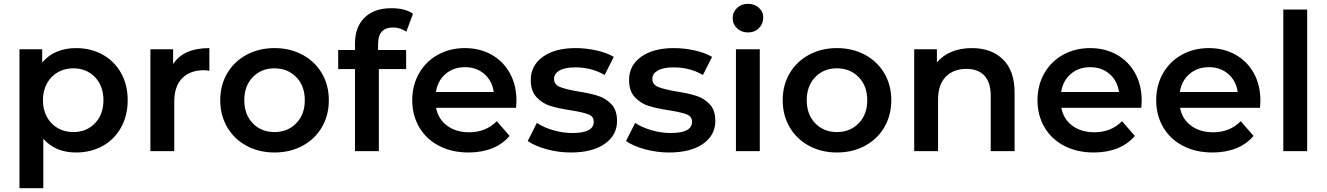

<svg xmlns="http://www.w3.org/2000/svg" viewBox="-20 -792 6951 1006"><path d="M649 -267Q649 -186 614 -123.5Q579 -61 517.5 -27Q456 7 378 7Q270 7 207 -65V194H82V-534H201V-464Q232 -502 277.5 -521Q323 -540 378 -540Q456 -540 517.5 -506Q579 -472 614 -410Q649 -348 649 -267ZM522 -267Q522 -342 477.5 -388Q433 -434 364 -434Q319 -434 283 -413.5Q247 -393 226 -355Q205 -317 205 -267Q205 -217 226 -179Q247 -141 283 -120.5Q319 -100 364 -100Q433 -100 477.5 -146Q522 -192 522 -267Z M1077 -540V-421Q1061 -424 1048 -424Q975 -424 934 -381.5Q893 -339 893 -259V0H768V-534H887V-456Q941 -540 1077 -540Z M1134 -267Q1134 -346 1170.5 -408Q1207 -470 1272 -505Q1337 -540 1418 -540Q1500 -540 1565 -505Q1630 -470 1666.5 -408Q1703 -346 1703 -267Q1703 -188 1666.5 -125.5Q1630 -63 1565 -28Q1500 7 1418 7Q1337 7 1272 -28Q1207 -63 1170.5 -125.5Q1134 -188 1134 -267ZM1577 -267Q1577 -342 1532 -388Q1487 -434 1418 -434Q1349 -434 1304.5 -388Q1260 -342 1260 -267Q1260 -192 1304.5 -146Q1349 -100 1418 -100Q1487 -100 1532 -146Q1577 -192 1577 -267Z M1961 -562V-530H2108V-430H1965V0H1840V-430H1752V-530H1840V-564Q1840 -650 1890 -699.5Q1940 -749 2031 -749Q2103 -749 2144 -720L2109 -626Q2077 -648 2040 -648Q1961 -648 1961 -562Z M2684 -227H2265Q2276 -168 2322.5 -133.5Q2369 -99 2438 -99Q2526 -99 2583 -157L2650 -80Q2614 -37 2559 -15Q2504 7 2435 7Q2347 7 2280 -28Q2213 -63 2176.5 -125.5Q2140 -188 2140 -267Q2140 -345 2175.5 -407.5Q2211 -470 2274 -505Q2337 -540 2416 -540Q2494 -540 2555.5 -505.5Q2617 -471 2651.5 -408.5Q2686 -346 2686 -264Q2686 -251 2684 -227ZM2264 -310H2567Q2559 -368 2518 -404Q2477 -440 2416 -440Q2356 -440 2314.5 -404.5Q2273 -369 2264 -310Z M2745 -53 2793 -148Q2829 -124 2879.5 -109.5Q2930 -95 2979 -95Q3091 -95 3091 -154Q3091 -182 3062.5 -193Q3034 -204 2971 -214Q2905 -224 2863.5 -237Q2822 -250 2791.5 -282.5Q2761 -315 2761 -373Q2761 -449 2824.5 -494.5Q2888 -540 2996 -540Q3051 -540 3106 -527.5Q3161 -515 3196 -494L3148 -399Q3080 -439 2995 -439Q2940 -439 2911.5 -422.5Q2883 -406 2883 -379Q2883 -349 2913.5 -336.5Q2944 -324 3008 -313Q3072 -303 3113 -290Q3154 -277 3183.5 -246Q3213 -215 3213 -158Q3213 -83 3148 -38Q3083 7 2971 7Q2906 7 2844 -10Q2782 -27 2745 -53Z M3260 -53 3308 -148Q3344 -124 3394.5 -109.5Q3445 -95 3494 -95Q3606 -95 3606 -154Q3606 -182 3577.5 -193Q3549 -204 3486 -214Q3420 -224 3378.5 -237Q3337 -250 3306.5 -282.5Q3276 -315 3276 -373Q3276 -449 3339.5 -494.5Q3403 -540 3511 -540Q3566 -540 3621 -527.5Q3676 -515 3711 -494L3663 -399Q3595 -439 3510 -439Q3455 -439 3426.5 -422.5Q3398 -406 3398 -379Q3398 -349 3428.5 -336.5Q3459 -324 3523 -313Q3587 -303 3628 -290Q3669 -277 3698.5 -246Q3728 -215 3728 -158Q3728 -83 3663 -38Q3598 7 3486 7Q3421 7 3359 -10Q3297 -27 3260 -53Z M3836 -534H3961V0H3836ZM3819 -697Q3819 -729 3842 -750.5Q3865 -772 3899 -772Q3933 -772 3956 -751.5Q3979 -731 3979 -700Q3979 -667 3956.5 -644.5Q3934 -622 3899 -622Q3865 -622 3842 -643.5Q3819 -665 3819 -697Z M4081 -267Q4081 -346 4117.5 -408Q4154 -470 4219 -505Q4284 -540 4365 -540Q4447 -540 4512 -505Q4577 -470 4613.5 -408Q4650 -346 4650 -267Q4650 -188 4613.5 -125.5Q4577 -63 4512 -28Q4447 7 4365 7Q4284 7 4219 -28Q4154 -63 4117.5 -125.5Q4081 -188 4081 -267ZM4524 -267Q4524 -342 4479 -388Q4434 -434 4365 -434Q4296 -434 4251.5 -388Q4207 -342 4207 -267Q4207 -192 4251.5 -146Q4296 -100 4365 -100Q4434 -100 4479 -146Q4524 -192 4524 -267Z M5296 -306V0H5171V-290Q5171 -360 5138 -395.5Q5105 -431 5044 -431Q4975 -431 4935 -389.5Q4895 -348 4895 -270V0H4770V-534H4889V-465Q4920 -502 4967 -521Q5014 -540 5073 -540Q5174 -540 5235 -481Q5296 -422 5296 -306Z M5960 -227H5541Q5552 -168 5598.5 -133.5Q5645 -99 5714 -99Q5802 -99 5859 -157L5926 -80Q5890 -37 5835 -15Q5780 7 5711 7Q5623 7 5556 -28Q5489 -63 5452.5 -125.5Q5416 -188 5416 -267Q5416 -345 5451.5 -407.5Q5487 -470 5550 -505Q5613 -540 5692 -540Q5770 -540 5831.5 -505.5Q5893 -471 5927.5 -408.5Q5962 -346 5962 -264Q5962 -251 5960 -227ZM5540 -310H5843Q5835 -368 5794 -404Q5753 -440 5692 -440Q5632 -440 5590.5 -404.5Q5549 -369 5540 -310Z M6582 -227H6163Q6174 -168 6220.5 -133.5Q6267 -99 6336 -99Q6424 -99 6481 -157L6548 -80Q6512 -37 6457 -15Q6402 7 6333 7Q6245 7 6178 -28Q6111 -63 6074.5 -125.5Q6038 -188 6038 -267Q6038 -345 6073.5 -407.5Q6109 -470 6172 -505Q6235 -540 6314 -540Q6392 -540 6453.5 -505.5Q6515 -471 6549.5 -408.5Q6584 -346 6584 -264Q6584 -251 6582 -227ZM6162 -310H6465Q6457 -368 6416 -404Q6375 -440 6314 -440Q6254 -440 6212.5 -404.5Q6171 -369 6162 -310Z M6704 -742H6829V0H6704Z"/></svg>

Font: APTA Sans SemiBold
Style: Bold
Weight: 600
Version: Version 7.200